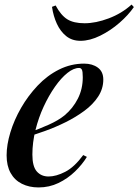

<svg xmlns="http://www.w3.org/2000/svg" viewBox="-20 -808 607 842"><path d="M100 -224Q151 -242 193.5 -261Q236 -280 263 -302Q300 -333 321.5 -375.5Q343 -418 343 -469Q343 -495 339 -502.5Q335 -510 327 -510Q303 -510 275.5 -488Q248 -466 221 -427.5Q194 -389 171.5 -340.5Q149 -292 135.5 -237.5Q122 -183 122 -130Q122 -78 141.5 -56Q161 -34 193 -34Q226 -34 266 -54.5Q306 -75 345 -128L361 -120Q341 -87 309 -56Q277 -25 236.5 -5.5Q196 14 149 14Q108 14 76 -2Q44 -18 26.5 -49.5Q9 -81 9 -127Q9 -173 25.5 -227.5Q42 -282 72.5 -335Q103 -388 145 -432.5Q187 -477 239 -503Q291 -529 349 -529Q385 -529 409 -511.5Q433 -494 433 -459Q433 -419 410.5 -384.5Q388 -350 350 -322Q312 -294 267.5 -272Q223 -250 178.5 -234Q134 -218 99 -208ZM351 -706Q400 -706 457 -727.5Q514 -749 557 -788L567 -777Q543 -742 504 -708Q465 -674 419.5 -651.5Q374 -629 333 -629Q296 -629 270.5 -649.5Q245 -670 229.5 -703.5Q214 -737 208 -778L224 -784Q247 -741 275 -723.5Q303 -706 351 -706Z"/></svg>

Font: Playfair Display Medium
Style: Italic
Weight: 500
Italic angle: -14°
Designer: Claus Eggers Sørensen
Foundry: Claus Eggers Sørensen
Version: Version 1.203